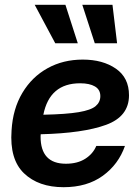

<svg xmlns="http://www.w3.org/2000/svg" viewBox="-20 -779 592 811"><path d="M248.5 11.7Q142.6 11.7 81.3 -47.1Q20 -106 28.8 -228Q34.2 -319.3 74.5 -386.7Q114.7 -454.1 180.7 -490.7Q246.6 -527.3 329.6 -527.3Q414.1 -527.3 469.5 -489Q524.9 -450.7 524.9 -376.5Q524.9 -287.1 428 -251.7Q331.1 -216.3 151.9 -211.9Q151.4 -207.5 151.4 -202.1Q151.4 -87.4 258.3 -87.4Q307.1 -87.4 340.1 -108.4Q373 -129.4 386.7 -162.6H507.8Q480.5 -84.5 414.1 -36.4Q347.7 11.7 248.5 11.7ZM163.1 -294.4Q260.3 -296.4 312.3 -305.2Q364.3 -314 384 -330.8Q403.8 -347.7 403.8 -373Q403.8 -400.4 381.1 -413.8Q358.4 -427.2 318.4 -427.2Q189.5 -427.2 163.1 -294.4ZM213.4 -596.2 126.5 -758.8H256.3L308.6 -596.2ZM380.4 -596.2 327.6 -758.8H455.1L474.6 -596.2Z"/></svg>

Font: Inter Display Semi Bold
Style: Italic
Weight: 600
Italic angle: -9.39999°
Designer: Rasmus Andersson
Foundry: rsms
Version: Version 4.000;git-4fc901f